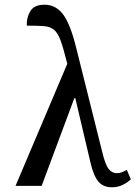

<svg xmlns="http://www.w3.org/2000/svg" viewBox="-20 -790 576 816"><path d="M46 0 266 -519Q250 -583 238 -616.5Q226 -650 209.5 -663.5Q193 -677 166 -679Q139 -681 94 -681Q92 -714 108.5 -742Q125 -770 169 -770Q217 -770 248 -729Q279 -688 304 -586L414 -146Q427 -91 441.5 -72.5Q456 -54 476 -54Q488 -54 498 -58Q508 -62 519 -68L536 -28Q523 -15 502 -4.5Q481 6 456 6Q419 6 398.5 -18Q378 -42 365 -97L300 -373H296L157 0Z"/></svg>

Font: Noto Serif Condensed
Style: Regular
Weight: 400
Width: 3
Designer: Monotype Design Team
Foundry: Monotype Imaging Inc.
Version: Version 2.013; ttfautohint (v1.8.4.7-5d5b)